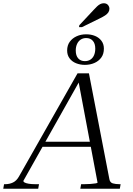

<svg xmlns="http://www.w3.org/2000/svg" viewBox="-73 -1161 819 1181"><path d="M189 -289H504L501 -258H176ZM407 -675 420 -669 71 -49Q70 -43 78 -38.5Q86 -34 103 -31Q120 -28 144 -28H167L162 0H-53L-48 -28H-41Q-15 -28 7 -38.5Q29 -49 44 -76L404 -710H474L600 -58Q604 -38 621 -33Q638 -28 663 -28H669L664 0H421L426 -28H444Q465 -28 484 -29.5Q503 -31 515 -33Q527 -35 527 -38ZM457 -927Q438 -927 423.5 -917.5Q409 -908 401 -890.5Q393 -873 393 -850Q393 -819 408 -802Q423 -785 449 -785Q469 -785 483.5 -794.5Q498 -804 505.5 -821.5Q513 -839 513 -862Q513 -893 498 -910Q483 -927 457 -927ZM449 -762Q420 -762 395 -772Q370 -782 355 -802Q340 -822 340 -850Q340 -882 356 -904Q372 -926 398.5 -938Q425 -950 457 -950Q487 -950 511.5 -940Q536 -930 551 -910Q566 -890 566 -862Q566 -829 550 -807Q534 -785 507.5 -773.5Q481 -762 449 -762ZM503 -1100Q515 -1113 524.5 -1122Q534 -1131 544 -1136Q554 -1141 565 -1141Q582 -1141 591 -1130.5Q600 -1120 600 -1107Q600 -1095 593.5 -1085Q587 -1075 573.5 -1066Q560 -1057 539 -1047L431 -994H413L415 -1006Z"/></svg>

Font: Roboto Serif 120pt Expanded Light
Style: Italic
Weight: 300
Width: 7
Italic angle: -10°
Designer: Greg Gazdowicz
Foundry: Commercial Type
Version: Version 1.008